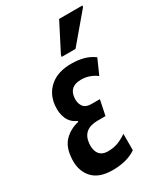

<svg xmlns="http://www.w3.org/2000/svg" viewBox="-194 -860 830 955"><g transform="rotate(-30 221.0 -382.5)"><path d="M164 10Q82 10 45 -35.5Q8 -81 16 -151Q21 -209 53.5 -241Q86 -273 134 -284L135 -289Q101 -303 86 -335Q71 -367 75 -411Q81 -475 126 -513.5Q171 -552 248 -552Q286 -552 318 -543.5Q350 -535 377 -515L339 -429Q299 -459 251 -459Q183 -459 178 -397Q175 -368 188.5 -348Q202 -328 237 -328H284L266 -241H221Q136 -241 128 -165Q124 -128 139.5 -105.5Q155 -83 190 -83Q221 -83 246 -92Q271 -101 299 -120V-26Q271 -7 236.5 1.5Q202 10 164 10ZM224 -605 227 -617 308 -775H442L440 -766L304 -605Z"/></g></svg>

Font: Noto Sans Condensed SemiBold
Style: Italic
Weight: 600
Width: 3
Italic angle: -12°
Designer: Monotype Design Team
Foundry: Monotype Imaging Inc.
Version: Version 2.013; ttfautohint (v1.8.4.7-5d5b)